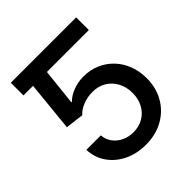

<svg xmlns="http://www.w3.org/2000/svg" viewBox="-198 -867 1015 1015"><g transform="rotate(-45 309.5 -359.5)"><path d="M185.1 -727.5V-632.8H40.5V-727.5ZM314.5 9.8Q246.1 9.8 192.1 -16.6Q138.2 -43 106.2 -89.1Q74.2 -135.3 72.3 -194.3H180.2Q182.6 -162.6 200.9 -137.2Q219.2 -111.8 249 -97.7Q278.8 -83.5 314.5 -83.5Q356.4 -83.5 388.9 -102.8Q421.4 -122.1 439.7 -156.2Q458 -190.4 458 -234.4Q458 -278.8 439.2 -313.7Q420.4 -348.6 387.5 -368.4Q354.5 -388.2 311.5 -388.2Q274.4 -388.2 240 -374.8Q205.6 -361.3 186.5 -338.9L84 -351.6L121.6 -727.5H529.3V-632.8H215.8L193.8 -427.7H197.3Q220.7 -451.2 257.1 -465.3Q293.5 -479.5 335.4 -479.5Q385.3 -479.5 427.2 -461.4Q469.2 -443.4 500.5 -410.6Q531.7 -377.9 548.8 -333.5Q565.9 -289.1 565.9 -236.3Q565.9 -165 533.9 -109.4Q502 -53.7 445.1 -22Q388.2 9.8 314.5 9.8Z"/></g></svg>

Font: Inter 17pt Medium
Style: Regular
Weight: 500
Version: Version 4.001;git-66647c0bb